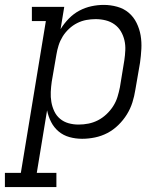

<svg xmlns="http://www.w3.org/2000/svg" viewBox="-67 -558 687 783"><path d="M-47 205V147H18L120 -472H63V-530H195L180 -439Q194 -462 213.5 -482Q233 -502 256.5 -514.5Q280 -527 305.5 -532.5Q331 -538 356 -538Q384 -538 411 -530.5Q438 -523 458 -506Q478 -489 490 -464.5Q502 -440 506.5 -413.5Q511 -387 509.5 -358.5Q508 -330 504 -302L485 -192Q481 -166 473 -140.5Q465 -115 450.5 -91.5Q436 -68 415.5 -48Q395 -28 371 -15.5Q347 -3 320.5 2.5Q294 8 268 8Q241 8 216 1Q191 -6 172 -22Q153 -38 141.5 -60.5Q130 -83 125 -108L83 147H163V205ZM253 -50Q274 -50 294 -54Q314 -58 332.5 -67.5Q351 -77 367 -92Q383 -107 394.5 -125Q406 -143 412 -162.5Q418 -182 422 -202L440 -312Q443 -332 444 -353Q445 -374 440.5 -393.5Q436 -413 426 -430Q416 -447 400 -458.5Q384 -470 364 -475Q344 -480 323 -480Q304 -480 285 -476.5Q266 -473 248 -464Q230 -455 214.5 -440.5Q199 -426 188.5 -409Q178 -392 172 -373Q166 -354 163 -335L144 -225Q141 -204 140 -183Q139 -162 142.5 -142Q146 -122 154.5 -104Q163 -86 178 -73.5Q193 -61 212.5 -55.5Q232 -50 253 -50Z"/></svg>

Font: Iosevka Slab Light Extended
Style: Italic
Weight: 300
Width: 7
Italic angle: -9°
Monospace: yes
Designer: Belleve Invis
Foundry: Belleve Invis
Version: Version 11.1.0; ttfautohint (v1.8.3)